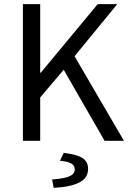

<svg xmlns="http://www.w3.org/2000/svg" viewBox="-20 -676 619 922"><path d="M90 0V-656H173V-327H176L449 -656H543L338 -406L575 0H482L286 -341L173 -208V0ZM238 226 230 186Q293 181 316 169.5Q339 158 339 138Q339 118 321 108.5Q303 99 268 96L286 58Q351 66 377 83.5Q403 101 403 135Q403 179 360.5 200.5Q318 222 238 226Z"/></svg>

Font: Giro Regular
Style: Regular
Weight: 400
Designer: Paul D. Hunt
Foundry: Adobe Systems Incorporated
Version: Version 1.000;PS 1.0;hotconv 1.0.88;makeotf.lib2.5.647800